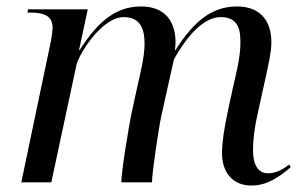

<svg xmlns="http://www.w3.org/2000/svg" viewBox="-20 -565 938 595"><path d="M759 10C811 10 849 -20 881 -47L876 -55C853 -37 832 -28 811 -28C779 -28 764 -55 764 -101C764 -131 769 -169 777 -206L803 -324C810 -358 821 -401 821 -434C821 -493 793 -545 714 -545C636 -545 580 -498 524 -410H522C523 -418 524 -426 524 -434C524 -493 496 -545 417 -545C339 -545 283 -498 227 -410H225L252 -536H67L65 -526H73C111 -526 143 -519 143 -479C143 -473 141 -453 137 -434L46 0H139L217 -364C223 -393 293 -512 364 -512C418 -512 428 -470 428 -430C428 -387 413 -330 407 -303L390 -225C377 -164 356 -32 356 0H451C451 -30 472 -169 480 -206L519 -381C535 -410 594 -512 664 -512C725 -512 725 -462 725 -430C725 -387 710 -330 704 -303L687 -225C674 -164 668 -122 668 -90C668 -32 700 10 759 10Z"/></svg>

Font: Noto Serif Display
Style: Italic
Weight: 400
Italic angle: -12°
Designer: Monotype Design Team
Foundry: Monotype Imaging Inc.
Version: Version 2.009